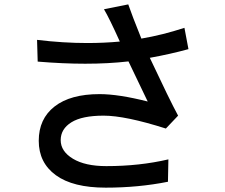

<svg xmlns="http://www.w3.org/2000/svg" viewBox="-20 -824 1040 888"><path d="M151.4 -639.6Q272.5 -625 383.8 -625Q460.9 -625 534.2 -631.8Q485.4 -740.2 460.9 -781.2L573.2 -803.7Q589.8 -754.9 633.8 -645.5Q731.4 -662.1 833 -695.3L851.6 -596.7Q765.6 -573.2 672.9 -556.6Q764.6 -361.3 803.7 -289.1L747.1 -229.5Q559.6 -289.1 459.5 -289.1Q359.4 -289.1 310.1 -258.3Q260.7 -227.5 260.7 -175.8Q260.7 -124 317.4 -89.8Q374 -55.7 471.7 -55.7Q625 -55.7 758.8 -86.9L756.8 16.6Q620.1 43.9 468.8 43.9Q317.4 43.9 238.3 -13.7Q159.2 -71.3 159.2 -172.9Q159.2 -274.4 232.4 -331.5Q305.7 -388.7 440.4 -388.7Q528.3 -388.7 663.1 -354.5L574.2 -540Q481.4 -529.3 374 -529.3Q271.5 -529.3 154.3 -539.1Z"/></svg>

Font: GenEi Gothic M SemiBold
Style: Regular
Weight: 500
Designer: o_tamon (Modified); [Source Han Sans]
Ryoko NISHIZUKA  (kana & ideographs); Paul D. Hunt (Latin, Greek & Cyrillic); Wenl
Version: Version 1.1a;Original Version 1.004